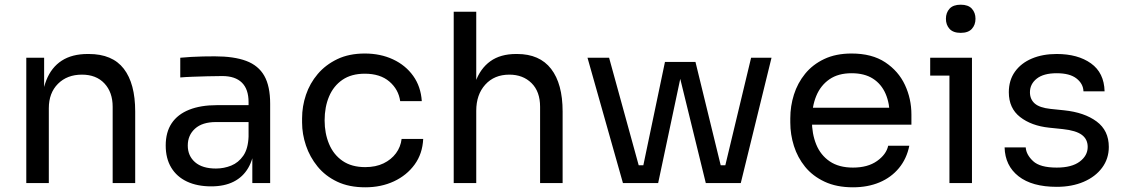

<svg xmlns="http://www.w3.org/2000/svg" viewBox="-20 -780 4791 818"><path d="M92 0V-534H168V-305H156Q156 -384 177.5 -438.5Q199 -493 243 -521.5Q287 -550 354 -550H358Q459 -550 507.5 -487Q556 -424 556 -305V0H460V-325Q460 -387 425 -424.5Q390 -462 329 -462Q266 -462 227 -423Q188 -384 188 -319V0Z M1055 0V-160H1039V-345Q1039 -400 1010.5 -428Q982 -456 927 -456Q896 -456 863 -455Q830 -454 800 -453Q770 -452 748 -450V-534Q770 -536 794.5 -537.5Q819 -539 845 -539.5Q871 -540 895 -540Q977 -540 1029 -520.5Q1081 -501 1106 -457Q1131 -413 1131 -338V0ZM880 14Q820 14 776.5 -6.5Q733 -27 709.5 -66Q686 -105 686 -160Q686 -217 711.5 -255Q737 -293 786 -312.5Q835 -332 904 -332H1049V-260H900Q842 -260 811 -232Q780 -204 780 -160Q780 -116 811 -89Q842 -62 900 -62Q934 -62 965 -74.5Q996 -87 1016.5 -116.5Q1037 -146 1039 -198L1065 -160Q1060 -103 1037.5 -64.5Q1015 -26 975.5 -6Q936 14 880 14Z M1536 18Q1467 18 1416.5 -6Q1366 -30 1333 -70.5Q1300 -111 1283.5 -160Q1267 -209 1267 -258V-276Q1267 -327 1283.5 -376Q1300 -425 1333.5 -464.5Q1367 -504 1417 -528Q1467 -552 1534 -552Q1601 -552 1654.5 -527Q1708 -502 1740.5 -456.5Q1773 -411 1777 -349H1685Q1678 -399 1639 -432.5Q1600 -466 1534 -466Q1477 -466 1439 -440Q1401 -414 1382 -369Q1363 -324 1363 -267Q1363 -212 1382 -166.5Q1401 -121 1439.5 -94.5Q1478 -68 1536 -68Q1581 -68 1614 -84Q1647 -100 1667 -127Q1687 -154 1691 -188H1783Q1780 -125 1746.5 -79Q1713 -33 1658.5 -7.5Q1604 18 1536 18Z M1913 0V-730H2009V-294H1985Q1985 -373 2005.5 -430.5Q2026 -488 2069 -519Q2112 -550 2179 -550H2183Q2279 -550 2328 -486.5Q2377 -423 2377 -305V0H2281V-325Q2281 -390 2244.5 -426Q2208 -462 2150 -462Q2086 -462 2047.5 -419.5Q2009 -377 2009 -308V0Z M2705 0 2813 -516H2943L3069 0H2987L2861 -514H2893L2784 0ZM2656 0V-76H2767V0ZM2634 0 2483 -534H2575L2722 0ZM3007 0V-76H3118V0ZM3052 0 3180 -534H3267L3136 0Z M3614 18Q3544 18 3493 -6Q3442 -30 3410 -69.5Q3378 -109 3362.5 -158Q3347 -207 3347 -258V-276Q3347 -328 3362.5 -377Q3378 -426 3410 -465.5Q3442 -505 3491.5 -528.5Q3541 -552 3608 -552Q3695 -552 3751.5 -514.5Q3808 -477 3835.5 -418Q3863 -359 3863 -292V-249H3389V-321H3793L3771 -282Q3771 -339 3753 -380.5Q3735 -422 3699 -445Q3663 -468 3608 -468Q3551 -468 3513.5 -442Q3476 -416 3457.5 -371Q3439 -326 3439 -267Q3439 -210 3457.5 -164.5Q3476 -119 3515 -92.5Q3554 -66 3614 -66Q3677 -66 3716.5 -94Q3756 -122 3764 -159H3854Q3843 -104 3810 -64Q3777 -24 3727 -3Q3677 18 3614 18Z M4025 0V-534H4121V0ZM3943 -458V-534H4121V-458ZM4073 -640Q4041 -640 4025.5 -657Q4010 -674 4010 -700Q4010 -726 4025.5 -743Q4041 -760 4073 -760Q4105 -760 4120.5 -743Q4136 -726 4136 -700Q4136 -674 4120.5 -657Q4105 -640 4073 -640Z M4482 16Q4377 16 4319.5 -29Q4262 -74 4260 -152H4350Q4352 -121 4381.5 -93.5Q4411 -66 4482 -66Q4546 -66 4580 -91.5Q4614 -117 4614 -154Q4614 -187 4589 -205.5Q4564 -224 4508 -230L4450 -236Q4374 -244 4326 -281.5Q4278 -319 4278 -387Q4278 -438 4304 -474.5Q4330 -511 4376 -530.5Q4422 -550 4482 -550Q4572 -550 4628 -510Q4684 -470 4686 -391H4596Q4595 -423 4566.5 -445.5Q4538 -468 4482 -468Q4426 -468 4397 -445Q4368 -422 4368 -387Q4368 -357 4388.5 -339Q4409 -321 4456 -316L4514 -310Q4600 -301 4652 -262.5Q4704 -224 4704 -154Q4704 -104 4675.5 -65.5Q4647 -27 4597 -5.5Q4547 16 4482 16Z"/></svg>

Font: SVN-Sora Variable
Style: Regular
Weight: 400
Designer: Jonathan Barnbrook, Julián Moncada
Foundry: Barnbrook Fonts
Version: Version 2.000 - Viet hoa boi STYLEno.1 Fonts